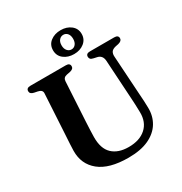

<svg xmlns="http://www.w3.org/2000/svg" viewBox="-210 -1066 1172 1237"><g transform="rotate(-30 376.5 -447.5)"><path d="M593.5 -299.5 575.5 -595Q572.5 -636.5 535.5 -644.5L512.5 -649.5Q496.5 -653 490.5 -659.5Q484.5 -666 484.5 -676.5Q484.5 -700 514 -700H694.5Q724.5 -700 724.5 -676.5Q724.5 -657 696 -649.5L674 -645Q649 -639 640.8 -625.8Q632.5 -612.5 634 -591.5L652.5 -300Q654.5 -274.5 655.8 -249.8Q657 -225 657.5 -199Q659 -136.5 629.5 -87.5Q600 -38.5 539.8 -10.2Q479.5 18 388 18Q245 18 173 -40.5Q101 -99 102.5 -198Q103 -215.5 104.5 -246.8Q106 -278 109 -322L125.5 -612Q127.5 -638 94 -644.5L69 -649.5Q41 -655.5 41 -676Q41 -700 71 -700H334.5Q364.5 -700 364.5 -676Q364.5 -656 336 -649.5L310.5 -644.5Q283 -639 281.5 -613L265 -322Q263 -287.5 262 -259.2Q261 -231 260.5 -209Q259.5 -123 302.8 -82Q346 -41 423.5 -41Q505.5 -41 552.2 -83.2Q599 -125.5 597.5 -199.5Q597 -234.5 595.8 -257.2Q594.5 -280 593.5 -299.5ZM418 -735.5Q373 -735.5 342.2 -759.5Q311.5 -783.5 311.5 -824.5Q311.5 -865.5 342.2 -889.2Q373 -913 418 -913Q463.5 -913 494 -888.8Q524.5 -864.5 524.5 -824.5Q524.5 -784.5 494 -760Q463.5 -735.5 418 -735.5ZM418.5 -878.5Q400 -878.5 387.5 -864.2Q375 -850 375 -824.5Q375 -799.5 387.5 -784.8Q400 -770 418.5 -770Q437 -770 449 -784.8Q461 -799.5 461 -824.5Q461 -850 449 -864.2Q437 -878.5 418.5 -878.5Z"/></g></svg>

Font: Fraunces 9pt SemiBold
Style: Regular
Weight: 600
Version: Version 1.000;[b76b70a41]